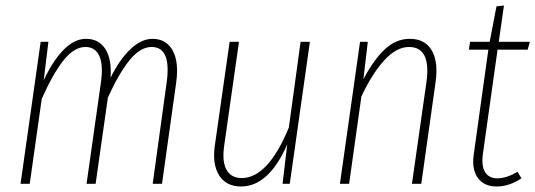

<svg xmlns="http://www.w3.org/2000/svg" viewBox="-20 -673 1960 703"><path d="M538.1 -530.8Q588.9 -530.8 612.3 -488Q635.7 -445.3 625 -370.1L573.2 0H539.1L589.8 -368.2Q608.9 -501 535.2 -501Q493.7 -501 454.6 -452.9Q415.5 -404.8 375 -315.9L330.1 0H296.9L349.1 -368.2Q358.9 -434.6 343.8 -467.8Q328.6 -501 293 -501Q251 -501 211.9 -451.2Q172.9 -401.4 132.8 -311L88.9 0H55.2L128.9 -520H157.2L140.1 -378.9Q173.3 -450.7 212.9 -490.7Q252.4 -530.8 294.9 -530.8Q342.3 -530.8 366 -493.2Q389.6 -455.6 384.8 -388.2Q417.5 -455.1 457.5 -492.9Q497.6 -530.8 538.1 -530.8Z M862.8 9.8Q808.6 9.8 782.7 -30.5Q756.8 -70.8 766.6 -140.1L820.8 -520H855L800.8 -139.2Q792.5 -81.1 809.6 -51Q826.7 -21 864.7 -21Q961.4 -21 1037.6 -206.1L1080.6 -520H1114.7L1041 0H1014.6L1031.7 -144Q963.9 9.8 862.8 9.8Z M1480.5 -530.8Q1535.6 -530.8 1560.3 -489.5Q1585 -448.2 1575.2 -375L1522.5 0H1488.3L1541.5 -373Q1559.1 -501 1477.5 -501Q1431.2 -501 1386.5 -451.7Q1341.8 -402.3 1303.2 -319.8L1258.3 0H1224.6L1298.3 -520H1326.7L1310.5 -382.8Q1348.1 -454.1 1388.9 -492.4Q1429.7 -530.8 1480.5 -530.8Z M1801.8 -491.2 1748 -108.9Q1742.2 -64 1756.6 -42Q1771 -20 1800.8 -20Q1834 -20 1875 -43.9L1889.2 -20Q1844.7 9.8 1797.9 9.8Q1752.9 9.8 1729.7 -21.5Q1706.5 -52.7 1714.8 -108.9L1768.1 -491.2H1696.8L1701.2 -520H1772.9L1797.9 -649.9L1825.2 -652.8L1806.2 -520H1919.9L1912.1 -491.2Z"/></svg>

Font: Fira Sans Compressed UltraLight
Style: Italic
Weight: 200
Width: 3
Italic angle: -8°
Designer: Carrois Corporate & Edenspiekermann AG
Foundry: Carrois Corporate GbR & Edenspiekermann AG
Version: Version 4.203;PS 004.203;hotconv 1.0.88;makeotf.lib2.5.64775